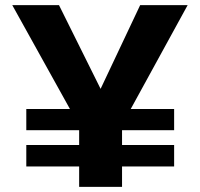

<svg xmlns="http://www.w3.org/2000/svg" viewBox="-20 -732 783 752"><path d="M254 -305 28 -712H211L374 -384L529 -712H715L492 -305H662V-222H458V-164H662V-80H458V0H290V-80H83V-164H290V-222H83V-305Z"/></svg>

Font: Metropolitano
Style: Bold
Weight: 700
Designer: Fonts by Alex Slobzheninov & Chris M. Simpson / Changes by Cristiano Sobral
Foundry: Fonts by Alex Slobzheninov & Chris M. Simpson / Changes by Cristiano Sobral
Version: Version 1.00;August 30, 2020;FontCreator 13.0.0.2681 64-bit